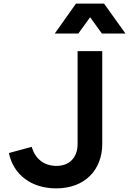

<svg xmlns="http://www.w3.org/2000/svg" viewBox="-20 -1027 712 1059"><path d="M290 12C450 12 544 -92 544 -233V-745H408V-233C408 -159 364 -112 291 -112C224 -112 174 -150 155 -217L29 -183C54 -63 153 12 290 12ZM282 -842H412L477 -932L542 -842H672L554 -1007H399Z"/></svg>

Font: Mluvka
Style: Bold
Weight: 700
Designer: Modified by Jiří Krblich, Original typeface by Gumpita Rahayu
Foundry: Gumpita Rahayu & Jiří Krblich
Version: Version 2.000;Glyphs 3.1.1 (3134)